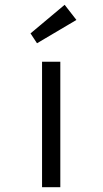

<svg xmlns="http://www.w3.org/2000/svg" viewBox="-20 -779 427 799"><path d="M155 0V-522H231V0ZM134 -599 107 -640 249 -759 298 -696Z"/></svg>

Font: Lexend Mega Light
Style: Regular
Weight: 300
Version: Version 1.007